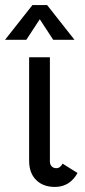

<svg xmlns="http://www.w3.org/2000/svg" viewBox="-43 -727 337 758"><path d="M179 -63Q195 -63 204 -81L263 -44Q249 -18 226.5 -3.5Q204 11 174 11Q127 11 99.5 -16.5Q72 -44 72 -92V-501H154V-89Q154 -78 161 -70.5Q168 -63 179 -63ZM85 -707H143L251 -570H167L114 -651L61 -570H-23Z"/></svg>

Font: Bellota Text
Style: Bold
Weight: 700
Designer: Kemie Guaida
Foundry: Kemie Guaida
Version: Version 4.001